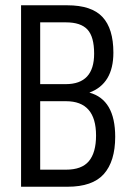

<svg xmlns="http://www.w3.org/2000/svg" viewBox="-20 -710 510 730"><path d="M418 -189.9Q418 -96.7 374.5 -47.9Q331.5 0 236.8 0H60.1V-689.9H235.8Q328.1 -689.9 369.6 -645.5Q411.1 -601.1 411.1 -509.8Q411.1 -391.6 319.8 -357.9Q418 -331.1 418 -189.9ZM132.8 -625V-390.1H230Q337.9 -390.1 337.9 -505.9Q337.9 -570.3 312.5 -597.7Q287.1 -625 231 -625ZM317.9 -97.2Q345.2 -129.9 345.2 -194.8Q345.2 -325.2 231 -325.2H132.8V-64.9H231Q291 -64.9 317.9 -97.2Z"/></svg>

Font: D-DIN Condensed
Style: Regular
Weight: 400
Width: 3
Designer: Charles Nix
Foundry: Datto Inc.
Version: Version 1.00